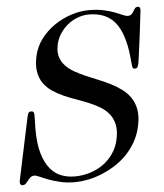

<svg xmlns="http://www.w3.org/2000/svg" viewBox="-58 -740 683 801"><g transform="rotate(-5 284.0 -339.0)"><path d="M49.3 -268.1Q51.8 -280.3 54.9 -287.1Q58.1 -293.9 67.9 -293.9Q74.2 -293.9 76.9 -290Q79.6 -286.1 79.8 -277.3Q80.1 -268.6 79.3 -253.9Q78.6 -239.3 78.6 -217.8Q78.6 -155.8 91.1 -115Q103.5 -74.2 123.8 -50.5Q144 -26.9 170.2 -17.3Q196.3 -7.8 224.1 -7.8Q257.8 -7.8 288.8 -17.3Q319.8 -26.9 345 -44.9Q370.1 -63 387.7 -89.1Q405.3 -115.2 412.1 -147.9Q419.4 -183.1 414.1 -208.3Q408.7 -233.4 394.3 -252Q379.9 -270.5 358.2 -283.7Q336.4 -296.9 311.3 -307.4Q286.1 -317.9 259 -327.4Q231.9 -336.9 206.8 -348.1Q181.6 -359.4 160.4 -373.8Q139.2 -388.2 125 -408.4Q110.8 -428.7 106 -456.3Q101.1 -483.9 109.4 -522Q117.7 -560.1 141.1 -591.6Q164.6 -623 197.3 -645.8Q230 -668.5 268.3 -681.2Q306.6 -693.8 344.2 -693.8Q378.9 -693.8 405.3 -688Q431.6 -682.1 450.9 -674.8Q470.2 -667.5 482.9 -661.6Q495.6 -655.8 502.9 -655.8Q514.2 -655.8 519.5 -661.1Q524.9 -666.5 528.6 -672.9Q532.2 -679.2 536.1 -684.6Q540 -689.9 548.3 -689.9Q560.5 -689.9 558.1 -671.9Q552.2 -621.6 547.9 -586.4Q543.5 -551.3 540.3 -527.3Q537.1 -503.4 535.2 -489.5Q533.2 -475.6 532.2 -467.8Q531.2 -460 530.5 -456.8Q529.8 -453.6 529.3 -451.2Q527.8 -444.8 524.9 -439.5Q522 -434.1 513.7 -434.1Q509.3 -434.1 507.1 -435.8Q504.9 -437.5 503.7 -442.6Q502.4 -447.8 501.7 -457.5Q501 -467.3 499.5 -482.9Q489.7 -582 452.1 -628.9Q414.6 -675.8 342.3 -675.8Q317.4 -675.8 293.9 -666.7Q270.5 -657.7 251.7 -642.1Q232.9 -626.5 219.7 -605.5Q206.5 -584.5 201.7 -561Q195.8 -532.7 201.9 -511.7Q208 -490.7 222.9 -474.4Q237.8 -458 259.5 -445.6Q281.2 -433.1 306.6 -422.1Q332 -411.1 358.6 -400.4Q385.3 -389.6 410.2 -377Q435.1 -364.3 456.1 -348.4Q477.1 -332.5 491 -311Q504.9 -289.6 509.5 -261.2Q514.2 -232.9 506.3 -195.8Q498.5 -157.7 480.7 -127.2Q462.9 -96.7 439.2 -73.2Q415.5 -49.8 387.7 -33Q359.9 -16.1 331.1 -5.1Q302.2 5.9 274.9 11Q247.6 16.1 224.6 16.1Q189.9 16.1 162.4 9.5Q134.8 2.9 114 -4.9Q93.3 -12.7 79.1 -19.3Q64.9 -25.9 57.1 -25.9Q46.9 -25.9 40.5 -20.3Q34.2 -14.6 29.3 -8.1Q24.4 -1.5 18.8 4.2Q13.2 9.8 4.4 9.8Q-1 9.8 -4.2 4.2Q-7.3 -1.5 -4.9 -12.2Z"/></g></svg>

Font: XB Zar
Style: Italic
Weight: 400
Italic angle: -12°
Designer: Behnam
Foundry: Irmug
Version: Version 8.005 2009